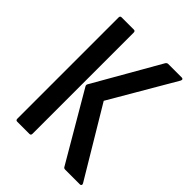

<svg xmlns="http://www.w3.org/2000/svg" viewBox="-191 -754 852 852"><g transform="rotate(45 235.0 -327.5)"><path d="M369 0Q361 0 358 -6L172 -324Q167 -332 172 -339L349 -648Q354 -655 361 -655H446Q451 -655 453 -651.5Q455 -648 452 -642L274 -337L468 -13Q471 -8 469 -4Q467 0 462 0ZM68 0Q59 0 59 -10V-645Q59 -655 68 -655H145Q154 -655 154 -645V-10Q154 0 145 0Z"/></g></svg>

Font: Sofia Sans Condensed SemiBold
Style: Regular
Weight: 600
Designer: Botio Nikoltchev, Ani Petrova
Foundry: lettersoup
Version: Version 4.101